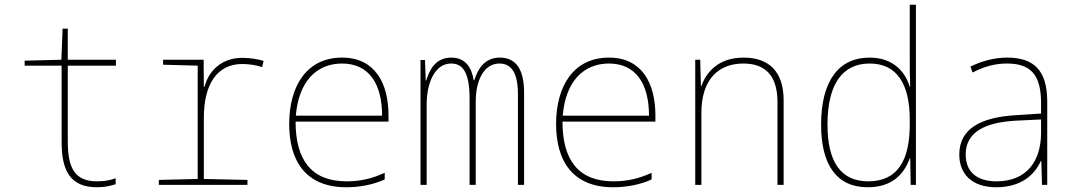

<svg xmlns="http://www.w3.org/2000/svg" viewBox="-20 -780 4544 810"><path d="M389 10C424 10 446 4 468 -3V-28C446 -20 422 -15 389 -15C293 -15 266 -75 266 -183V-503H469V-528H266V-659H244L239 -528L84 -524V-503H240V-180C240 -62 275 10 389 10Z M650 0H1024V-21L840 -25V-284C840 -423 895 -510 1002 -510C1031 -510 1062 -505 1086 -497L1092 -523C1071 -530 1035 -536 1002 -536C915 -536 860 -481 843 -414H840L839 -528H668V-507L814 -503V-25L650 -21Z M1441 10C1498 10 1555 -1 1603 -23V-51C1550 -27 1502 -15 1442 -15C1293 -15 1227 -106 1227 -267H1619V-293C1619 -429 1562 -537 1423 -537C1271 -537 1200 -413 1200 -257C1200 -102 1269 10 1441 10ZM1592 -292H1228C1240 -437 1316 -512 1423 -512C1539 -512 1592 -423 1592 -292Z M1754 0H1780V-342C1780 -421 1810 -512 1883 -512C1925 -512 1961 -486 1961 -366V0H1987V-350C1987 -449 2026 -512 2087 -512C2131 -512 2165 -482 2165 -383V0H2191V-389C2191 -494 2152 -537 2089 -537C2028 -537 1998 -495 1981 -442H1978C1971 -490 1947 -537 1884 -537C1815 -537 1791 -482 1778 -440H1776L1773 -527H1754Z M2567 10C2624 10 2681 -1 2729 -23V-51C2676 -27 2628 -15 2568 -15C2419 -15 2353 -106 2353 -267H2745V-293C2745 -429 2688 -537 2549 -537C2397 -537 2326 -413 2326 -257C2326 -102 2395 10 2567 10ZM2718 -292H2354C2366 -437 2442 -512 2549 -512C2665 -512 2718 -423 2718 -292Z M2913 0H2939V-304C2939 -446 3012 -512 3116 -512C3206 -512 3260 -464 3260 -349V0H3286V-357C3286 -479 3223 -537 3117 -537C3012 -537 2960 -477 2939 -417H2937L2934 -528H2913Z M3641 10C3743 10 3794 -45 3818 -112H3820L3822 0H3844V-760H3818V-535C3818 -496 3818 -455 3820 -414H3818C3798 -479 3747 -537 3648 -537C3518 -537 3444 -438 3444 -254C3444 -85 3509 10 3641 10ZM3643 -15C3528 -15 3471 -96 3471 -254C3471 -427 3535 -512 3649 -512C3763 -512 3818 -427 3818 -275V-255C3818 -105 3768 -15 3643 -15Z M4183 10C4285 10 4344 -40 4371 -101H4373L4376 0H4398V-351C4398 -482 4343 -537 4229 -537C4175 -537 4123 -523 4074 -499L4083 -474C4136 -502 4183 -512 4228 -512C4327 -512 4372 -466 4372 -345V-301L4264 -294C4119 -285 4027 -238 4027 -128C4027 -47 4079 10 4183 10ZM4184 -15C4099 -15 4054 -57 4054 -128C4054 -225 4139 -264 4267 -271L4372 -276V-220C4372 -99 4310 -15 4184 -15Z"/></svg>

Font: Noto Sans Mono SemiCondensed Thin
Style: Regular
Weight: 100
Width: 4
Designer: Monotype Design Team
Foundry: Monotype Imaging Inc.
Version: Version 2.014